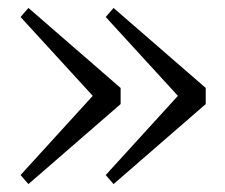

<svg xmlns="http://www.w3.org/2000/svg" viewBox="-20 -512 560 478"><path d="M280.3 -293V-252.9L50.8 -53.7L31.2 -76.2L210.9 -273.4L31.2 -469.7L50.8 -492.2ZM262.7 -492.2 492.2 -293V-252.9L262.7 -53.7L243.2 -76.2L422.9 -273.4L243.2 -469.7Z"/></svg>

Font: GenYoMin TW TTF Light
Style: Regular
Weight: 300
Version: Version 1.300